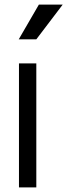

<svg xmlns="http://www.w3.org/2000/svg" viewBox="-20 -810 291 830"><path d="M62 0H137V-536H62ZM61 -640H137L251 -790H148Z"/></svg>

Font: Mluvka
Style: Regular
Weight: 400
Designer: Modified by Jiří Krblich, Original typeface by Gumpita Rahayu
Foundry: Gumpita Rahayu & Jiří Krblich
Version: Version 2.000;Glyphs 3.1.1 (3134)